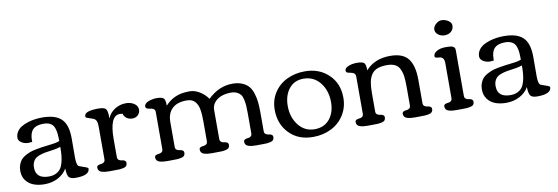

<svg xmlns="http://www.w3.org/2000/svg" viewBox="-52 -1038 4116 1417"><g transform="rotate(-10 2006.0 -330.0)"><path d="M52.2 -359.9Q52.2 -384.8 65.4 -405.3Q78.6 -425.8 99.6 -438.7Q120.6 -451.7 148.4 -460.4Q176.3 -469.2 203.4 -472.9Q230.5 -476.6 257.8 -476.6Q356.4 -476.6 401.1 -432.9Q445.8 -389.2 445.8 -288.6L445.3 -144.5Q445.3 -92.3 458.5 -79.1Q461.9 -75.7 480 -70.1Q498 -64.5 513.9 -58.1Q529.8 -51.8 529.8 -46.4Q529.8 4.9 424.8 4.9Q385.3 4.9 373.3 -12.7Q361.3 -30.3 360.4 -76.7Q338.4 -37.1 293.5 -12.7Q248.5 11.7 191.4 11.7Q146 11.7 110.4 -1.5Q74.7 -14.6 52.5 -44.2Q30.3 -73.7 30.3 -116.2Q30.3 -142.1 38.1 -162.8Q45.9 -183.6 57.6 -197.8Q69.3 -211.9 89.6 -223.1Q109.9 -234.4 127.4 -241Q145 -247.6 172.6 -252.9Q200.2 -258.3 219 -261Q237.8 -263.7 267.6 -267.1Q269.5 -267.1 270.5 -267.3Q271.5 -267.6 273.2 -267.8Q274.9 -268.1 276.4 -268.1Q334.5 -274.4 352.1 -284.2Q352.1 -314 350.1 -334.7Q348.1 -355.5 342.5 -374.8Q336.9 -394 326.9 -405.3Q316.9 -416.5 300.3 -423.1Q283.7 -429.7 259.8 -429.7Q204.6 -429.7 179.4 -404.1Q154.3 -378.4 154.3 -322.8L154.8 -312Q134.3 -309.6 125.5 -309.6Q97.7 -309.6 75 -324Q52.2 -338.4 52.2 -359.9ZM352.1 -240.2Q333.5 -233.4 306.4 -228.5Q279.3 -223.6 257.3 -221.2Q235.4 -218.8 211.4 -212.4Q187.5 -206.1 171.4 -196.8Q155.3 -187.5 144.8 -168.7Q134.3 -149.9 134.3 -123Q134.3 -39.1 231.9 -39.1Q261.7 -39.1 283.7 -49.3Q305.7 -59.6 318.6 -76.2Q331.5 -92.8 339.1 -119.6Q346.7 -146.5 349.4 -174.6Q352.1 -202.6 352.1 -240.2Z M746.1 -383.3Q762.7 -425.3 801 -449.2Q839.4 -473.1 884.8 -473.1Q919.9 -473.1 946 -455.8Q972.2 -438.5 972.2 -410.2Q972.2 -385.3 955.1 -369.4Q938 -353.5 912.6 -353.5Q888.2 -353.5 870.4 -366.7Q852.5 -379.9 847.2 -400.9Q834.5 -402.8 826.2 -402.8Q750 -402.8 750 -227.5V-93.3Q750 -78.1 759.8 -71Q769.5 -64 781.5 -63.2Q793.5 -62.5 803.2 -56.6Q813 -50.8 813 -38.1Q813 -24.9 805.9 -16.6Q798.8 -8.3 783.4 -4.9Q768.1 -1.5 756.1 -0.7Q744.1 0 722.2 0Q715.3 0 701.4 0.2Q687.5 0.5 680.2 0.5Q661.1 0.5 647.7 -1Q634.3 -2.4 621.1 -6.3Q607.9 -10.3 601.1 -19Q594.2 -27.8 594.2 -41Q594.2 -52.7 604 -57.6Q613.8 -62.5 625.7 -63Q637.7 -63.5 647.5 -70.6Q657.2 -77.6 657.2 -93.3V-334.5Q657.2 -356.9 654.3 -370.4Q651.4 -383.8 643.8 -391.1Q636.2 -398.4 629.2 -401.4Q622.1 -404.3 606.9 -408.7Q591.8 -413.1 581.1 -418Q572.8 -421.9 572.8 -430.7Q572.8 -469.7 677.7 -469.7Q722.2 -469.7 734.1 -454.3Q746.1 -439 746.1 -383.3Z M1090.8 -372.1Q1090.8 -386.7 1079.8 -394Q1068.8 -401.4 1055.9 -402.1Q1043 -402.8 1032 -408Q1021 -413.1 1021 -424.3Q1021 -436 1030.8 -445.6Q1040.5 -455.1 1055.4 -460.2Q1070.3 -465.3 1085.2 -468Q1100.1 -470.7 1112.8 -470.7Q1154.8 -470.7 1167 -458.3Q1179.2 -445.8 1179.2 -402.8Q1212.9 -440.4 1256.3 -459.2Q1299.8 -478 1361.8 -478Q1401.9 -478 1439.7 -453.9Q1477.5 -429.7 1498.5 -397.5Q1581.5 -478.5 1683.1 -478.5Q1725.1 -478.5 1755.6 -465.8Q1786.1 -453.1 1804.2 -432.4Q1822.3 -411.6 1833 -378.2Q1843.8 -344.7 1847.2 -310.5Q1850.6 -276.4 1850.6 -230V-93.3Q1850.6 -78.1 1860.4 -71Q1870.1 -64 1882.1 -63.2Q1894 -62.5 1903.8 -56.6Q1913.6 -50.8 1913.6 -38.1Q1913.6 -24.9 1906.5 -16.6Q1899.4 -8.3 1884 -4.9Q1868.7 -1.5 1856.7 -0.7Q1844.7 0 1822.8 0Q1815.9 0 1802 0.2Q1788.1 0.5 1780.8 0.5Q1761.7 0.5 1748.3 -1Q1734.9 -2.4 1721.7 -6.3Q1708.5 -10.3 1701.7 -19Q1694.8 -27.8 1694.8 -41Q1694.8 -52.7 1704.6 -57.6Q1714.4 -62.5 1726.3 -63Q1738.3 -63.5 1748 -70.6Q1757.8 -77.6 1757.8 -93.3V-243.7Q1757.8 -279.3 1756.1 -302.5Q1754.4 -325.7 1749 -349.1Q1743.7 -372.6 1733.2 -385.7Q1722.7 -398.9 1704.6 -407.2Q1686.5 -415.5 1660.6 -415.5Q1622.6 -415.5 1590.6 -404.1Q1558.6 -392.6 1538.1 -368.4Q1517.6 -344.2 1517.6 -311.5V-93.3Q1517.6 -78.1 1527.3 -71Q1537.1 -64 1549.1 -63.2Q1561 -62.5 1570.8 -56.6Q1580.6 -50.8 1580.6 -38.1Q1580.6 -24.9 1573.5 -16.6Q1566.4 -8.3 1551 -4.9Q1535.6 -1.5 1523.7 -0.7Q1511.7 0 1489.7 0Q1482.9 0 1469 0.2Q1455.1 0.5 1447.8 0.5Q1428.7 0.5 1415.3 -1Q1401.9 -2.4 1388.7 -6.3Q1375.5 -10.3 1368.7 -19Q1361.8 -27.8 1361.8 -41Q1361.8 -52.7 1371.6 -57.6Q1381.3 -62.5 1393.3 -63Q1405.3 -63.5 1415 -70.6Q1424.8 -77.6 1424.8 -93.3V-238.8Q1424.8 -266.6 1423.6 -287.1Q1422.4 -307.6 1418.9 -329.1Q1415.5 -350.6 1408.7 -365.2Q1401.9 -379.9 1391.4 -391.8Q1380.9 -403.8 1365.2 -409.7Q1349.6 -415.5 1328.6 -415.5Q1258.3 -415.5 1220.9 -379.9Q1183.6 -344.2 1183.6 -278.3V-93.3Q1183.6 -78.1 1193.4 -71Q1203.1 -64 1215.1 -63.2Q1227.1 -62.5 1236.8 -56.6Q1246.6 -50.8 1246.6 -38.1Q1246.6 -24.9 1239.5 -16.6Q1232.4 -8.3 1217 -4.9Q1201.7 -1.5 1189.7 -0.7Q1177.7 0 1155.8 0Q1148.9 0 1135 0.2Q1121.1 0.5 1113.8 0.5Q1094.7 0.5 1081.3 -1Q1067.9 -2.4 1054.7 -6.3Q1041.5 -10.3 1034.7 -19Q1027.8 -27.8 1027.8 -41Q1027.8 -52.7 1037.6 -57.6Q1047.4 -62.5 1059.3 -63Q1071.3 -63.5 1081.1 -70.6Q1090.8 -77.6 1090.8 -93.3Z M2203.1 12.2Q2092.8 12.2 2025.4 -57.4Q1958 -127 1958 -233.9Q1958 -305.2 1993.7 -360.8Q2029.3 -416.5 2090.1 -446Q2150.9 -475.6 2225.6 -475.6Q2333 -475.6 2402.8 -408.7Q2472.7 -341.8 2472.7 -235.8Q2472.7 -162.6 2436.8 -105.7Q2400.9 -48.8 2339.8 -18.3Q2278.8 12.2 2203.1 12.2ZM2377.4 -218.3Q2377.4 -304.7 2330.6 -364.3Q2283.7 -423.8 2206.5 -423.8Q2136.7 -423.8 2097.2 -373.5Q2057.6 -323.2 2057.6 -245.1Q2057.6 -160.2 2104 -101.1Q2150.4 -42 2224.1 -42Q2295.9 -42 2336.7 -91.3Q2377.4 -140.6 2377.4 -218.3Z M2523.4 -428.7Q2523.4 -443.4 2540.3 -453.4Q2557.1 -463.4 2576.7 -467Q2596.2 -470.7 2614.3 -470.7Q2656.7 -470.7 2669.2 -458.3Q2681.6 -445.8 2681.6 -402.8Q2748.5 -478.5 2865.7 -478.5Q2960.9 -478.5 3000.7 -426.5Q3040.5 -374.5 3040.5 -269V-93.3Q3040.5 -78.1 3050.3 -71Q3060.1 -64 3072 -63.2Q3084 -62.5 3093.8 -56.6Q3103.5 -50.8 3103.5 -38.1Q3103.5 -24.9 3096.2 -16.6Q3088.9 -8.3 3073.2 -4.9Q3057.6 -1.5 3045.4 -0.7Q3033.2 0 3011.2 0Q3004.4 0 2990.5 0.2Q2976.6 0.5 2969.2 0.5Q2950.2 0.5 2936.8 -1Q2923.3 -2.4 2910.2 -6.3Q2897 -10.3 2890.1 -19Q2883.3 -27.8 2883.3 -41Q2883.3 -52.7 2893.1 -57.6Q2902.8 -62.5 2914.8 -63Q2926.8 -63.5 2936.5 -70.6Q2946.3 -77.6 2946.3 -93.3V-235.4Q2946.3 -282.2 2941.9 -313Q2937.5 -343.8 2925.3 -368.4Q2913.1 -393.1 2889.9 -404.3Q2866.7 -415.5 2831.1 -415.5Q2787.6 -415.5 2759.3 -404.8Q2731 -394 2714.8 -370.1Q2698.7 -346.2 2692.4 -313.7Q2686 -281.2 2686 -232.9V-93.3Q2686 -78.1 2695.8 -71Q2705.6 -64 2717.5 -63.2Q2729.5 -62.5 2739.3 -56.6Q2749 -50.8 2749 -38.1Q2749 -24.9 2741.9 -16.6Q2734.9 -8.3 2719.5 -4.9Q2704.1 -1.5 2692.1 -0.7Q2680.2 0 2658.2 0Q2651.4 0 2637.5 0.2Q2623.5 0.5 2616.2 0.5Q2597.2 0.5 2583.7 -1Q2570.3 -2.4 2557.1 -6.3Q2543.9 -10.3 2537.1 -19Q2530.3 -27.8 2530.3 -41Q2530.3 -52.7 2540 -57.6Q2549.8 -62.5 2561.8 -63Q2573.7 -63.5 2583.5 -70.6Q2593.3 -77.6 2593.3 -93.3V-372.1Q2593.3 -400.4 2558.1 -406.2Q2533.7 -410.2 2528.6 -414.8Q2523.4 -419.4 2523.4 -428.7Z M3220.7 -612.8Q3220.7 -634.3 3241.5 -653.1Q3262.2 -671.9 3283.7 -671.9Q3311.5 -671.9 3334.7 -656.7Q3357.9 -641.6 3357.9 -620.6Q3357.9 -591.8 3338.4 -575Q3318.8 -558.1 3289.6 -558.1Q3262.2 -558.1 3241.5 -573.7Q3220.7 -589.4 3220.7 -612.8ZM3194.8 -41Q3194.8 -52.7 3204.6 -57.6Q3214.4 -62.5 3226.3 -63Q3238.3 -63.5 3248 -70.6Q3257.8 -77.6 3257.8 -93.3V-356Q3257.8 -400.4 3223.1 -403.8Q3219.7 -404.3 3214.4 -404.8Q3209 -405.3 3206.5 -405.5Q3204.1 -405.8 3200.4 -406.5Q3196.8 -407.2 3195.1 -408.2Q3193.4 -409.2 3191.4 -410.6Q3189.5 -412.1 3188.7 -414.3Q3188 -416.5 3188 -419.9Q3188 -436 3202.9 -448.2Q3217.8 -460.4 3237.5 -465.6Q3257.3 -470.7 3276.9 -470.7Q3290.5 -470.7 3297.4 -470.5Q3304.2 -470.2 3314.7 -469.2Q3325.2 -468.3 3330.1 -466.1Q3335 -463.9 3340.6 -460Q3346.2 -456.1 3348.4 -449.5Q3350.6 -442.9 3350.6 -434.1V-93.3Q3350.6 -78.1 3360.4 -71Q3370.1 -64 3382.1 -63.2Q3394 -62.5 3403.8 -56.6Q3413.6 -50.8 3413.6 -38.1Q3413.6 -24.9 3406.5 -16.6Q3399.4 -8.3 3384 -4.9Q3368.7 -1.5 3356.7 -0.7Q3344.7 0 3322.8 0Q3315.9 0 3302 0.2Q3288.1 0.5 3280.8 0.5Q3261.7 0.5 3248.3 -1Q3234.9 -2.4 3221.7 -6.3Q3208.5 -10.3 3201.7 -19Q3194.8 -27.8 3194.8 -41Z M3511.7 -359.9Q3511.7 -384.8 3524.9 -405.3Q3538.1 -425.8 3559.1 -438.7Q3580.1 -451.7 3607.9 -460.4Q3635.7 -469.2 3662.8 -472.9Q3689.9 -476.6 3717.3 -476.6Q3815.9 -476.6 3860.6 -432.9Q3905.3 -389.2 3905.3 -288.6L3904.8 -144.5Q3904.8 -92.3 3918 -79.1Q3921.4 -75.7 3939.5 -70.1Q3957.5 -64.5 3973.4 -58.1Q3989.3 -51.8 3989.3 -46.4Q3989.3 4.9 3884.3 4.9Q3844.7 4.9 3832.8 -12.7Q3820.8 -30.3 3819.8 -76.7Q3797.9 -37.1 3752.9 -12.7Q3708 11.7 3650.9 11.7Q3605.5 11.7 3569.8 -1.5Q3534.2 -14.6 3512 -44.2Q3489.7 -73.7 3489.7 -116.2Q3489.7 -142.1 3497.6 -162.8Q3505.4 -183.6 3517.1 -197.8Q3528.8 -211.9 3549.1 -223.1Q3569.3 -234.4 3586.9 -241Q3604.5 -247.6 3632.1 -252.9Q3659.7 -258.3 3678.5 -261Q3697.3 -263.7 3727.1 -267.1Q3729 -267.1 3730 -267.3Q3731 -267.6 3732.7 -267.8Q3734.4 -268.1 3735.8 -268.1Q3793.9 -274.4 3811.5 -284.2Q3811.5 -314 3809.6 -334.7Q3807.6 -355.5 3802 -374.8Q3796.4 -394 3786.4 -405.3Q3776.4 -416.5 3759.8 -423.1Q3743.2 -429.7 3719.2 -429.7Q3664.1 -429.7 3638.9 -404.1Q3613.8 -378.4 3613.8 -322.8L3614.3 -312Q3593.8 -309.6 3585 -309.6Q3557.1 -309.6 3534.4 -324Q3511.7 -338.4 3511.7 -359.9ZM3811.5 -240.2Q3793 -233.4 3765.9 -228.5Q3738.8 -223.6 3716.8 -221.2Q3694.8 -218.8 3670.9 -212.4Q3647 -206.1 3630.9 -196.8Q3614.7 -187.5 3604.2 -168.7Q3593.8 -149.9 3593.8 -123Q3593.8 -39.1 3691.4 -39.1Q3721.2 -39.1 3743.2 -49.3Q3765.1 -59.6 3778.1 -76.2Q3791 -92.8 3798.6 -119.6Q3806.2 -146.5 3808.8 -174.6Q3811.5 -202.6 3811.5 -240.2Z"/></g></svg>

Font: Corben
Style: Regular
Weight: 400
Designer: vernon adams
Foundry: vernon adams
Version: Version 1.100